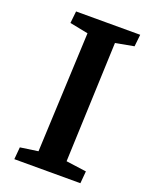

<svg xmlns="http://www.w3.org/2000/svg" viewBox="-134 -773 653 844"><g transform="rotate(20 192.5 -351.5)"><path d="M153 -630 67 -647 73 -703H373L367 -647L281 -631L259 -70L354 -57L349 0H40L45 -57L128 -69Z"/></g></svg>

Font: Literata 18pt SemiBold
Style: Italic
Weight: 600
Italic angle: -2°
Designer: Latin by Veronika Burian and Jose Scaglione. Greek by Irene Vlachou. Cyrillic by Vera Evstafieva
Foundry: TypeTogether
Version: Version 3.103;gftools[0.9.29]